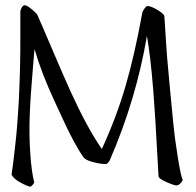

<svg xmlns="http://www.w3.org/2000/svg" viewBox="-20 -686 745 728"><path d="M23.9 -23.9Q29.3 -60.5 33.7 -98.9Q38.1 -137.2 41.3 -168Q44.4 -198.7 47.1 -239Q49.8 -279.3 51.3 -302.7Q52.7 -326.2 54 -368.2Q55.2 -410.2 55.9 -426.3Q56.6 -442.4 56.9 -486.3Q57.1 -530.3 57.1 -539.1Q57.1 -547.9 57.1 -593.8Q57.1 -639.6 57.1 -642.1Q57.1 -647.9 62.3 -657Q67.4 -666 73.2 -666Q86.9 -666 120.1 -632.8Q134.8 -600.6 179.4 -495.6Q224.1 -390.6 250 -334Q312.5 -197.8 366.2 -121.1Q422.9 -244.6 457 -363Q491.2 -481.4 519 -634.8Q520.5 -643.6 527.6 -653.3Q534.7 -663.1 539.1 -663.1Q552.2 -663.1 575.7 -649.2Q599.1 -635.3 603 -626Q603.5 -623 605 -597.7Q606.4 -572.3 609.1 -533.2Q611.8 -494.1 613.8 -466.8Q623.5 -356.9 637.2 -216.8Q642.6 -160.6 654.3 -88.9Q666 -17.1 672.9 -2.9Q663.1 15.6 649.9 17.1Q643.1 18.1 612.3 4.9Q581.5 -8.3 581.1 -18.1Q578.1 -63 575.2 -120.8Q572.3 -178.7 569.1 -229.2Q565.9 -279.8 561 -345.2Q550.3 -476.1 537.1 -549.8Q496.6 -310.1 397 -80.1Q395.5 -76.2 392.1 -72Q388.7 -67.9 385.7 -65.9L382.8 -64Q376 -64 364.7 -64.9Q353.5 -65.9 330.6 -72Q307.6 -78.1 297.9 -87.9Q281.2 -110.8 261.7 -147Q242.2 -183.1 231 -207Q219.7 -231 188 -299.8Q137.7 -407.2 110.8 -500Q108.9 -474.1 104.7 -427.2Q100.6 -380.4 97.7 -338.4Q94.7 -296.4 92.8 -251Q89.8 -176.8 94.7 -105Q99.6 -33.2 109.9 5.9Q107.9 10.3 103 15.9Q98.1 21.5 94.2 22Q77.6 17.6 54.7 4.6Q31.7 -8.3 23.9 -23.9Z"/></svg>

Font: Crimson
Style: Roman
Weight: 400
Version: Version 0.8